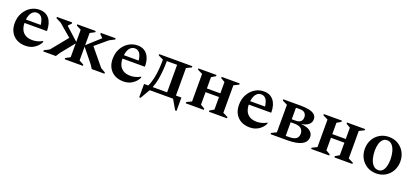

<svg xmlns="http://www.w3.org/2000/svg" viewBox="27 -1343 5041 2348"><g transform="rotate(20 2547.5 -169.0)"><path d="M260 10Q160 10 101.5 -49Q43 -108 43 -206Q43 -282 75 -340Q107 -398 159.5 -431Q212 -464 276 -464Q356 -464 401 -409Q446 -354 447 -254L443 -249H155Q155 -204 171 -166.5Q187 -129 223 -106.5Q259 -84 318 -84Q346 -84 378 -92Q410 -100 445 -119H448V-105Q424 -56 375 -23Q326 10 260 10ZM256 -419Q216 -419 190 -386Q164 -353 157 -294H350Q341 -363 317 -391Q293 -419 256 -419Z M654 0H490V-16L557 -50L732 -265L570 -403L502 -438V-454H701V-438L665 -402V-396L829 -247V-406L767 -438V-454H1007V-438L945 -406V-247L1110 -396V-402L1073 -438V-454H1267V-438L1199 -403L1043 -272L1226 -50L1286 -16V0H1121L1087 -52L945 -228V-48L1005 -16V0H769V-16L829 -48V-228L687 -52Z M1535 10Q1435 10 1376.5 -49Q1318 -108 1318 -206Q1318 -282 1350 -340Q1382 -398 1434.5 -431Q1487 -464 1551 -464Q1631 -464 1676 -409Q1721 -354 1722 -254L1718 -249H1430Q1430 -204 1446 -166.5Q1462 -129 1498 -106.5Q1534 -84 1593 -84Q1621 -84 1653 -92Q1685 -100 1720 -119H1723V-105Q1699 -56 1650 -23Q1601 10 1535 10ZM1531 -419Q1491 -419 1465 -386Q1439 -353 1432 -294H1625Q1616 -363 1592 -391Q1568 -419 1531 -419Z M1839 -48Q1864 -100 1877 -163Q1890 -226 1894.5 -287Q1899 -348 1899 -392V-406L1833 -438V-454H2265V-438L2199 -406V-48H2270V126H2252L2179 0H1875L1802 126H1784V-48ZM2084 -48V-406H1950V-392Q1950 -347 1945.5 -286Q1941 -225 1929.5 -162Q1918 -99 1896 -48Z M2409 -406 2344 -438V-454H2579V-438L2525 -406V-259H2700V-406L2646 -438V-454H2881V-438L2816 -406V-48L2881 -16V0H2646V-16L2700 -48V-211H2525V-48L2579 -16V0H2344V-16L2409 -48Z M3179 10Q3079 10 3020.5 -49Q2962 -108 2962 -206Q2962 -282 2994 -340Q3026 -398 3078.5 -431Q3131 -464 3195 -464Q3275 -464 3320 -409Q3365 -354 3366 -254L3362 -249H3074Q3074 -204 3090 -166.5Q3106 -129 3142 -106.5Q3178 -84 3237 -84Q3265 -84 3297 -92Q3329 -100 3364 -119H3367V-105Q3343 -56 3294 -23Q3245 10 3179 10ZM3175 -419Q3135 -419 3109 -386Q3083 -353 3076 -294H3269Q3260 -363 3236 -391Q3212 -419 3175 -419Z M3513 -406 3448 -438V-454H3672Q3732 -454 3780 -445Q3828 -436 3855.5 -413Q3883 -390 3883 -350Q3883 -310 3852 -282.5Q3821 -255 3757 -245Q3844 -237 3879.5 -205.5Q3915 -174 3915 -135Q3915 0 3664 0H3448V-16L3513 -48ZM3680 -410H3629V-260H3677Q3724 -260 3745 -280Q3766 -300 3766 -335Q3766 -367 3746 -388.5Q3726 -410 3680 -410ZM3676 -221H3629V-44H3672Q3736 -44 3764.5 -66Q3793 -88 3793 -130Q3793 -172 3765.5 -196.5Q3738 -221 3676 -221Z M4041 -406 3976 -438V-454H4211V-438L4157 -406V-259H4332V-406L4278 -438V-454H4513V-438L4448 -406V-48L4513 -16V0H4278V-16L4332 -48V-211H4157V-48L4211 -16V0H3976V-16L4041 -48Z M4823 10Q4755 10 4702.5 -22Q4650 -54 4621 -107.5Q4592 -161 4592 -227Q4592 -293 4621 -346.5Q4650 -400 4702.5 -432Q4755 -464 4823 -464Q4892 -464 4944 -432Q4996 -400 5025 -346.5Q5054 -293 5054 -227Q5054 -161 5025 -107.5Q4996 -54 4944 -22Q4892 10 4823 10ZM4835 -37Q4869 -37 4890.5 -61Q4912 -85 4922 -124Q4932 -163 4932 -207Q4932 -261 4919.5 -309.5Q4907 -358 4881 -388Q4855 -418 4813 -418Q4779 -418 4757 -394Q4735 -370 4724.5 -331Q4714 -292 4714 -248Q4714 -194 4726.5 -146Q4739 -98 4766 -67.5Q4793 -37 4835 -37Z"/></g></svg>

Font: Spectral SemiBold
Style: Regular
Weight: 600
Designer: Jean-Baptiste Levee
Foundry: Production Type
Version: Version 2.001